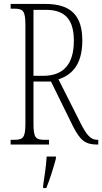

<svg xmlns="http://www.w3.org/2000/svg" viewBox="-20 -734 519 975"><path d="M34 0H229V-24H207C160 -24 150 -35 150 -108V-320H239L351 -92C388 -20 414 0 474 0H479V-24H474C439 -24 418 -52 389 -109L277 -331C337 -351 398 -397 398 -528C398 -651 344 -714 211 -714H34V-690H51C98 -690 109 -679 109 -606V-108C109 -35 98 -24 51 -24H34ZM199 -349H150V-684H214C317 -684 355 -627 355 -527C355 -412 306 -349 199 -349ZM199 208V221H215C232 181 253 113 264 71V61H217C214 113 206 160 199 208Z"/></svg>

Font: Noto Serif Khmer ExtraCondensed ExtraLight
Style: Regular
Weight: 200
Width: 2
Designer: Danh Hong and the Monotype Design Team
Foundry: Monotype Imaging Inc.
Version: Version 2.004